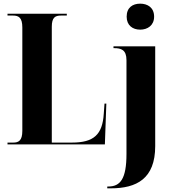

<svg xmlns="http://www.w3.org/2000/svg" viewBox="-20 -789 946 1049"><path d="M746 -627C786 -627 822 -650 822 -698C822 -748 786 -769 746 -769C705 -769 672 -748 672 -698C672 -650 705 -627 746 -627ZM21 0H553L561 -223H551L547 -168C540 -53 492 -10 373 -10H263V-643C263 -694 282 -704 313 -704H345V-714H21V-704H51C81 -704 102 -694 102 -639V-74C102 -20 81 -10 53 -10H21ZM566 240H585C726 240 828 188 828 9V-536H600V-526H603C642 -526 671 -517 671 -460V52C671 189 637 230 572 230H566Z"/></svg>

Font: Noto Serif Display Condensed ExtraBold
Style: Regular
Weight: 800
Width: 3
Designer: Monotype Design Team
Foundry: Monotype Imaging Inc.
Version: Version 2.009